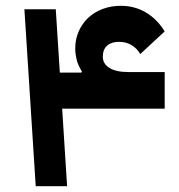

<svg xmlns="http://www.w3.org/2000/svg" viewBox="-20 -641 616 661"><path d="M186 -391H260L262 -395Q248 -417 243.5 -437Q239 -457 239 -474Q239 -505 250.5 -532Q262 -559 283 -579Q304 -599 333 -610Q362 -621 396 -621Q444 -621 482.5 -598Q521 -575 547 -533L463 -455Q451 -475 432.5 -486Q414 -497 389 -497Q364 -497 349 -484Q334 -471 334 -446Q334 -421 357 -407Q380 -393 421 -393H547V-267H194L211 0H103L64 -609H172Z"/></svg>

Font: IBM Plex Sans Arabic SemiBold
Style: Regular
Weight: 600
Designer: Mike Abbink, Paul van der Laan, Pieter van Rosmalen, Wael Morcos, Khajak Apelian
Foundry: Bold Monday
Version: Version 1.1